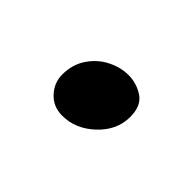

<svg xmlns="http://www.w3.org/2000/svg" viewBox="-39 -213 317 317"><g transform="rotate(-45 119.5 -54.5)"><path d="M135 10Q104 10 80.5 -15Q57 -40 57 -71Q57 -92 71.5 -105.5Q86 -119 105 -119Q129 -119 146.5 -107Q164 -95 173 -77Q182 -59 182 -41Q182 -22 171.5 -6Q161 10 135 10Z"/></g></svg>

Font: Shantell Sans Light Light
Style: Regular
Weight: 300
Version: Version 1.008;[ac192a2d6]